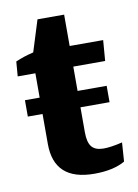

<svg xmlns="http://www.w3.org/2000/svg" viewBox="-62 -515 406 565"><g transform="rotate(-10 140.5 -232.5)"><path d="M175.3 5.9Q55.2 5.9 55.2 -104V-193.8H11.2V-242.7H55.2V-315.4H2.4L5.9 -359.4Q30.3 -370.1 59.6 -377L88.9 -470.7H168.5V-377H268.6L263.7 -315.4H168.5V-242.7H255.4V-193.8H168.5V-118.7Q168.5 -88.9 179.4 -75.7Q190.4 -62.5 214.8 -62.5Q236.8 -62.5 271 -70.8L267.1 -14.2Q232.4 5.9 175.3 5.9Z"/></g></svg>

Font: Markazi Text
Style: Bold
Weight: 700
Designer: Borna Izadpanah (Arabic designer), Fiona Ross (Arabic design director) and Florian Runge (Latin designer)
Foundry: Borna Izadpanah and Florian Runge
Version: Version 1.001; ttfautohint (v1.8.3)